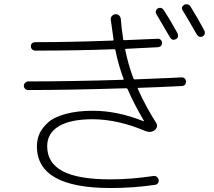

<svg xmlns="http://www.w3.org/2000/svg" viewBox="-20 -860 1040 932"><path d="M746.1 -819.3Q753.9 -823.2 761.7 -821.3Q769.5 -819.3 775.4 -810.5Q809.6 -757.8 841.8 -698.2Q845.7 -690.4 843.8 -682.1Q841.8 -673.8 834 -669.9Q816.4 -661.1 805.7 -677.7Q778.3 -724.6 739.3 -791Q734.4 -797.9 736.8 -806.6Q739.3 -815.4 746.1 -819.3ZM963.9 -683.6Q946.3 -674.8 934.6 -693.4Q901.4 -752.9 867.2 -808.6Q856.4 -825.2 874 -836.9Q881.8 -840.8 890.6 -838.9Q899.4 -836.9 904.3 -829.1Q941.4 -769.5 971.7 -711.9Q975.6 -704.1 973.6 -695.8Q971.7 -687.5 963.9 -683.6ZM117.2 -422.9Q108.4 -422.9 102.1 -428.7Q95.7 -434.6 95.7 -444.3Q95.7 -452.1 102.5 -458.5Q109.4 -464.8 117.2 -464.8Q328.1 -464.8 576.2 -472.7Q582 -472.7 580.1 -476.6Q554.7 -543.9 540 -617.2Q539.1 -621.1 535.2 -621.1Q352.5 -614.3 151.4 -614.3Q142.6 -614.3 136.2 -620.1Q129.9 -626 129.9 -634.8Q129.9 -654.3 151.4 -655.3Q321.3 -655.3 527.3 -663.1Q531.2 -663.1 531.2 -668Q521.5 -732.4 517.6 -765.6Q516.6 -775.4 523.4 -782.7Q530.3 -790 540 -791Q549.8 -792 557.6 -785.2Q565.4 -778.3 566.4 -767.6Q570.3 -718.8 578.1 -668.9Q578.1 -665 584 -665Q692.4 -668.9 746.1 -671.9Q753.9 -672.9 760.3 -666.5Q766.6 -660.2 766.6 -652.3Q766.6 -633.8 748 -630.9Q644.5 -625 591.8 -623Q585.9 -623 587.9 -618.2Q602.5 -545.9 627.9 -478.5Q628.9 -474.6 634.8 -474.6Q854.5 -483.4 861.3 -484.4Q870.1 -485.4 876.5 -479Q882.8 -472.7 882.8 -463.9Q882.8 -444.3 863.3 -442.4Q827.1 -440.4 756.8 -437.5Q686.5 -434.6 652.3 -433.6Q646.5 -433.6 649.4 -427.7Q687.5 -342.8 737.3 -264.6Q750 -245.1 731.4 -228.5Q711.9 -213.9 686.5 -223.6Q553.7 -280.3 431.6 -281.2Q321.3 -281.2 265.1 -247.1Q209 -212.9 209 -150.4Q209 -69.3 283.7 -29.3Q358.4 10.7 516.6 10.7Q615.2 10.7 726.6 -5.9Q734.4 -6.8 741.2 -1.5Q748 3.9 750 11.7Q752 20.5 747.1 28.3Q742.2 36.1 733.4 37.1Q627.9 52.7 516.6 52.7Q158.2 52.7 159.2 -150.4Q159.2 -182.6 171.4 -210.4Q183.6 -238.3 212.4 -264.6Q241.2 -291 297.4 -306.6Q353.5 -322.3 431.6 -322.3Q549.8 -322.3 676.8 -271.5L678.7 -272.5V-273.4Q627.9 -360.4 599.6 -426.8Q597.7 -431.6 592.8 -431.6Q305.7 -422.9 117.2 -422.9Z"/></svg>

Font: Rounded-L Mgen+ 1m light
Style: Regular
Weight: 200
Designer: [Source Han Sans]
Ryoko NISHIZUKA  (kana & ideographs); Paul D. Hunt (Latin, Greek & Cyrillic); Wenlong ZHANG  (bopomofo
Version: Version 1.059.20150602